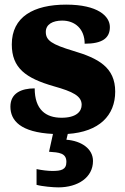

<svg xmlns="http://www.w3.org/2000/svg" viewBox="-20 -570 542 830"><path d="M232 240C317 240 382 197 382 126C382 73 332 39 267 34L273 9C409 0 478 -71 478 -174C478 -279 405 -318 297 -350C204 -378 178 -395 178 -432C178 -465 208 -481 249 -481C303 -481 346 -446 346 -381C422 -381 455 -405 455 -453C455 -500 403 -550 266 -550C125 -550 31 -497 31 -378C31 -276 91 -232 213 -197C295 -174 333 -155 333 -117C333 -88 310 -61 246 -61C178 -61 130 -96 130 -188C72 -188 25 -167 25 -109C25 -49 68 2 209 9L192 86C235 89 267 91 267 130C267 164 244 169 206 169C188 169 162 166 138 161V229C162 236 211 240 232 240Z"/></svg>

Font: Noto Serif Georgian Black
Style: Regular
Weight: 900
Designer: Monotype Design Team, Akaki Razmadze
Foundry: Google LLC
Version: Version 2.003